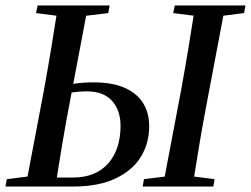

<svg xmlns="http://www.w3.org/2000/svg" viewBox="-25 -684 920 704"><path d="M125 0 131 -33H242Q285 -33 317.5 -46.5Q350 -60 372 -85Q394 -110 405.5 -145Q417 -180 417 -222Q417 -280 385.5 -314.5Q354 -349 294 -349Q264 -349 236.5 -344.5Q209 -340 179 -333L185 -366Q218 -373 250 -377.5Q282 -382 318 -382Q386 -382 431 -362.5Q476 -343 499 -307Q522 -271 522 -221Q522 -159 491.5 -109Q461 -59 398.5 -29.5Q336 0 242 0ZM69 0 136 -353Q150 -430 163 -508.5Q176 -587 188 -664H298L231 -310Q216 -232 203 -154.5Q190 -77 178 0ZM107 -636 113 -664H377L372 -636L256 -622H217ZM-5 0 0 -27 110 -41H144L140 0ZM498 0 503 -27 615 -41H652L762 -27L757 0ZM572 0 639 -353Q653 -430 666 -508.5Q679 -587 691 -664H801L734 -310Q719 -232 706 -154.5Q693 -77 681 0ZM610 -636 616 -664H875L870 -636L759 -622H721Z"/></svg>

Font: Source Serif 4 48pt SemiBold
Style: Italic
Weight: 600
Italic angle: -12°
Designer: Frank Grießhammer
Foundry: Adobe Systems Incorporated
Version: Version 4.004;hotconv 1.0.116;makeotfexe 2.5.65601